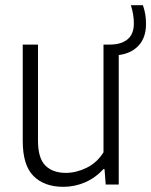

<svg xmlns="http://www.w3.org/2000/svg" viewBox="-20 -714 585 743"><path d="M439.5 -501V0H389L384.5 -59.5H380Q349 -25.5 308.8 -8.2Q268.5 9 225 9Q152 9 110 -32.5Q68 -74 68 -168.5V-541.5H127V-169.5Q127 -102.5 155.2 -73.8Q183.5 -45 235 -45Q274.5 -45 314.8 -64.5Q355 -84 380.5 -124.5V-541.5H405.5Q448.5 -541.5 473.2 -561.5Q498 -581.5 498 -623Q498 -641.5 495.2 -657.8Q492.5 -674 486.5 -694H533Q539.5 -675 542.2 -658.5Q545 -642 545 -621Q545 -568.5 516.5 -537.8Q488 -507 439.5 -501Z"/></svg>

Font: Encode Sans Semi Condensed Light
Style: Regular
Weight: 300
Width: 4
Designer: Multiple Designers
Foundry: Impallari Type
Version: Version 2.000